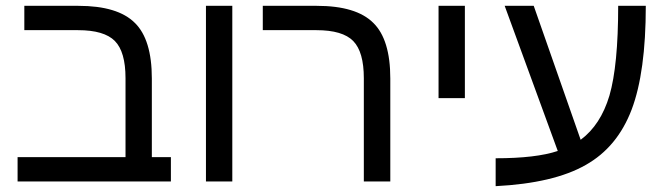

<svg xmlns="http://www.w3.org/2000/svg" viewBox="-20 -619 2272 655"><path d="M246.1 -516.1H63V-599.1H247.1Q381.8 -599.1 439.9 -541Q498 -484.4 498 -351.1V-83H563V0H40V-83H408.2V-352.1Q408.2 -442.4 371.8 -479.2Q335.4 -516.1 246.1 -516.1Z M682.6 0V-599.1H772.5V0Z M1311.5 -351.1V0H1221.2V-352.1Q1221.2 -441.9 1185.1 -479Q1148.9 -516.1 1059.6 -516.1H876.5V-599.1H1060.5Q1195.3 -599.1 1253.4 -541Q1311.5 -484.4 1311.5 -351.1Z M1476.1 -284.2V-599.1H1565.9V-284.2Z M1670.9 16.1V-79.1Q1808.6 -79.1 1882.8 -104L1701.7 -599.1H1800.8L1960.9 -142.1Q2029.3 -192.9 2059.1 -293Q2088.9 -395.5 2088.9 -599.1H2183.1Q2183.1 -372.6 2134.8 -245.1Q2085.9 -116.7 1978 -56.2Q1869.6 5.9 1670.9 16.1Z"/></svg>

Font: Libra Sans Modern
Style: Regular
Weight: 400
Foundry: Stefan Peev, Context Ltd
Version: Version 1.000